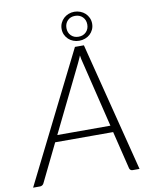

<svg xmlns="http://www.w3.org/2000/svg" viewBox="-122 -964 808 1034"><g transform="rotate(-10 282.0 -447.0)"><path d="M556 0H518Q511 0 506.8 -3.8Q502.5 -7.5 501 -13L450.5 -220H133.5L32.5 -13Q30 -7.5 24.5 -3.8Q19 0 12 0H-26L327.5 -707.5H376.5ZM151.5 -256.5H442L354.5 -616.5Q352 -625 349.8 -635.5Q347.5 -646 346 -657.5Q345 -654.5 342.2 -648.2Q339.5 -642 336.5 -635.5Q333.5 -629 331 -623.5Q328.5 -618 327.5 -616ZM273.5 -815Q273.5 -832 280.2 -846.8Q287 -861.5 298.2 -872Q309.5 -882.5 324.5 -888.5Q339.5 -894.5 356.5 -894.5Q373.5 -894.5 389 -888.5Q404.5 -882.5 415.8 -872Q427 -861.5 433.8 -846.8Q440.5 -832 440.5 -815Q440.5 -797.5 433.8 -783Q427 -768.5 415.8 -758Q404.5 -747.5 389 -741.8Q373.5 -736 356.5 -736Q339.5 -736 324.5 -741.8Q309.5 -747.5 298.2 -758Q287 -768.5 280.2 -783Q273.5 -797.5 273.5 -815ZM300 -815Q300 -790 315.8 -774Q331.5 -758 357 -758Q382 -758 398 -774Q414 -790 414 -815Q414 -840 398 -856Q382 -872 357 -872Q331.5 -872 315.8 -856Q300 -840 300 -815Z"/></g></svg>

Font: Lato Light
Style: Italic
Weight: 300
Italic angle: -7°
Designer: Lukasz Dziedzic
Foundry: Lukasz Dziedzic
Version: Version 1.104; Western+Polish opensource